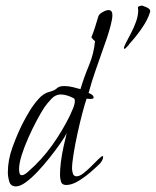

<svg xmlns="http://www.w3.org/2000/svg" viewBox="-20 -660 556 685"><path d="M37 5Q18 5 13 -12.5Q8 -30 8 -45Q8 -89 24.5 -134.5Q41 -180 60 -218Q69 -236 83.5 -260.5Q98 -285 116.5 -306Q135 -327 155 -332Q175 -337 183 -345Q191 -353 209 -353Q224 -353 238.5 -349.5Q253 -346 267 -342Q280 -385 297.5 -427Q315 -469 319 -513Q315 -516 312 -519.5Q309 -523 306 -527Q314 -546 319.5 -564.5Q325 -583 331 -602Q334 -610 346.5 -617Q359 -624 367 -624Q381 -624 381 -606Q381 -593 375 -570Q369 -547 361.5 -524.5Q354 -502 349 -489Q335 -449 321 -409Q307 -369 296 -328Q301 -327 307.5 -322.5Q314 -318 314 -312Q314 -308 309 -307.5Q304 -307 302 -307Q298 -307 295 -307.5Q292 -308 289 -308Q283 -291 274 -257Q265 -223 256.5 -184Q248 -145 242.5 -111Q237 -77 237 -59Q237 -51 240 -41Q243 -31 253 -31Q264 -31 278 -42Q292 -53 306 -67Q320 -81 331 -92Q342 -103 346 -103Q348 -103 348 -101Q348 -94 344 -87Q340 -80 335 -75Q322 -62 301.5 -44.5Q281 -27 258.5 -13.5Q236 0 216 0Q201 0 197.5 -12Q194 -24 194 -36Q194 -57 197.5 -84Q201 -111 207 -138Q213 -165 218 -185Q211 -171 195 -148Q179 -125 158 -98.5Q137 -72 115 -48.5Q93 -25 72.5 -10Q52 5 37 5ZM58 -35Q64 -35 71 -40Q78 -45 82 -49Q129 -90 165.5 -141Q202 -192 229 -247Q234 -257 240.5 -273Q247 -289 247 -300Q247 -308 242 -310Q233 -315 220.5 -319Q208 -323 197 -323Q178 -323 163.5 -307.5Q149 -292 139 -278Q127 -260 111.5 -231Q96 -202 81.5 -169.5Q67 -137 57.5 -107Q48 -77 48 -56Q48 -51 49.5 -43Q51 -35 58 -35ZM424 -486Q423 -486 422 -488Q422 -493 429.5 -507.5Q437 -522 447.5 -542Q458 -562 465.5 -583Q473 -604 473 -622Q473 -626 472.5 -629Q472 -632 472 -635Q475 -638 484 -640Q490 -640 503 -634Q516 -628 516 -620Q516 -618 515 -616Q507 -589 484.5 -557Q462 -525 442 -504Q441 -501 434.5 -494.5Q428 -488 426 -486Z"/></svg>

Font: Moon Dance
Style: Regular
Weight: 400
Designer: Robert E. Leuschke
Foundry: Robert E. Leuschke
Version: Version 1.010; ttfautohint (v1.8.3)